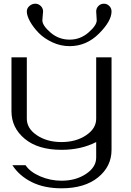

<svg xmlns="http://www.w3.org/2000/svg" viewBox="-20 -810 706 1038"><path d="M356.4 -560.5Q307.6 -560.5 262.7 -581.5Q217.8 -602.5 188.5 -632.8Q159.2 -663.1 142.1 -694.3Q125 -725.6 125 -748Q125 -765.6 139.2 -777.8Q153.3 -790 170.9 -790Q187.5 -790 200.2 -777.8Q212.9 -765.6 212.9 -748Q212.9 -742.2 210.9 -724.6Q209 -707 209 -700.2Q209 -671.9 253.4 -633.8Q297.9 -595.7 356.4 -595.7Q414.1 -595.7 458.5 -634.3Q502.9 -672.9 502.9 -700.2Q502.9 -707 501.5 -724.6Q500 -742.2 500 -748Q500 -765.6 512.2 -777.8Q524.4 -790 542 -790Q558.6 -790 570.8 -777.8Q583 -765.6 583 -748Q583 -696.3 515.1 -628.4Q447.3 -560.5 356.4 -560.5ZM583 -500V0Q583 89.8 510.3 148.9Q437.5 208 312.5 208Q218.8 208 151.4 174.3Q84 140.6 46.9 83H118.2Q141.6 119.1 196.8 143.1Q252 167 312.5 167Q389.6 167 444.8 130.4Q500 93.8 500 42V-42Q418 0 312.5 0Q185.5 0 113.8 -59.6Q42 -119.1 42 -209V-500H125V-168Q125 -115.2 179.7 -78.6Q234.4 -42 312.5 -42Q390.6 -42 445.3 -78.6Q500 -115.2 500 -168V-500Z"/></svg>

Font: okolaks
Style: Regular
Weight: 500
Version: Version 000.6.0